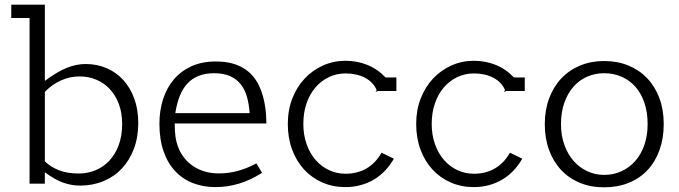

<svg xmlns="http://www.w3.org/2000/svg" viewBox="-20 -780 2883 815"><path d="M170.4 -760.3V-436.5Q221.7 -475.1 262.7 -491.7Q303.7 -508.3 343.3 -508.3Q392.1 -508.3 433.1 -490.5Q474.1 -472.7 503.9 -439.7Q533.7 -406.7 550.3 -360.6Q566.9 -314.5 566.9 -257.8Q566.9 -197.3 548.3 -148.2Q529.8 -99.1 497.1 -64.5Q464.4 -29.8 418.9 -11Q373.5 7.8 320.3 7.8Q282.7 7.8 247.1 -5.1Q211.4 -18.1 170.4 -48.8V-0.5H105.5V-703.6H27.8V-760.3ZM317.9 -455.6Q276.9 -455.6 239 -438.7Q201.2 -421.9 170.4 -390.1V-95.2Q193.4 -72.3 228.8 -57.9Q264.2 -43.5 314.9 -43.5Q351.6 -43.5 385 -57.1Q418.5 -70.8 443.6 -97.4Q468.8 -124 483.6 -163.3Q498.5 -202.6 498.5 -253.9Q498.5 -301.3 484.4 -338.6Q470.2 -376 445.8 -402.1Q421.4 -428.2 388.4 -441.9Q355.5 -455.6 317.9 -455.6Z M721.7 -255.9Q721.7 -220.7 725.1 -198.2Q728.5 -175.8 735.4 -157.7Q746.1 -129.4 763.4 -108.2Q780.8 -86.9 803.5 -72.5Q826.2 -58.1 852.8 -51Q879.4 -43.9 908.2 -43.9Q949.7 -43.9 988.3 -54.2Q1026.9 -64.5 1068.4 -86.4L1092.3 -46.4Q1043.9 -15.6 995.1 -0.7Q946.3 14.2 894.5 14.2Q843.3 14.2 799.8 -2.4Q756.3 -19 724.4 -52.7Q692.4 -86.4 674.6 -137Q656.7 -187.5 656.7 -254.9Q656.7 -310.5 672.1 -358.6Q687.5 -406.7 717.5 -442.4Q747.6 -478 792.2 -498.5Q836.9 -519 896 -519Q933.6 -519 962.9 -511.5Q992.2 -503.9 1014.4 -490.2Q1036.6 -476.6 1052.7 -457.8Q1068.8 -439 1079.6 -416.5Q1090.3 -394 1096.9 -369.1Q1103.5 -344.2 1106.9 -317.9Q1108.9 -302.2 1109.6 -286.9Q1110.4 -271.5 1110.8 -255.9ZM889.2 -469.2Q851.6 -469.2 823.5 -458Q795.4 -446.8 775.4 -425.3Q755.4 -403.8 742.9 -372.3Q730.5 -340.8 724.1 -299.8H1039.6Q1037.1 -337.4 1028.3 -368.7Q1019.5 -399.9 1002 -422.1Q984.4 -444.3 956.8 -456.8Q929.2 -469.2 889.2 -469.2Z M1581.5 -392.6 1580.6 -393.6 1579.1 -397Q1571.8 -414.6 1559.1 -427.7Q1546.4 -440.9 1529.3 -450Q1512.2 -459 1491.2 -463.6Q1470.2 -468.3 1446.8 -468.3Q1408.7 -468.3 1376 -452.6Q1343.3 -437 1319.1 -408.9Q1294.9 -380.9 1281.2 -341.3Q1267.6 -301.8 1267.6 -253.9Q1267.6 -207 1281.5 -168Q1295.4 -128.9 1319.6 -101.1Q1343.8 -73.2 1376.5 -57.9Q1409.2 -42.5 1446.8 -42.5Q1497.6 -42.5 1536.4 -65.4Q1575.2 -88.4 1599.6 -131.8L1651.9 -106.4Q1636.2 -78.6 1615 -56.2Q1593.8 -33.7 1567.6 -18.1Q1541.5 -2.4 1510.7 5.9Q1480 14.2 1445.8 14.2Q1393.1 14.2 1348.4 -5.4Q1303.7 -24.9 1271 -60.3Q1238.3 -95.7 1220 -145Q1201.7 -194.3 1201.7 -253.9Q1201.7 -313 1220.9 -362.3Q1240.2 -411.6 1273.7 -447Q1307.1 -482.4 1351.6 -502.2Q1396 -522 1446.8 -522Q1495.1 -522 1538.3 -504.9Q1581.5 -487.8 1616.7 -451.2H1662.6V-393.6H1583.5ZM1581.5 -392.6 1573.7 -389.6Q1575.2 -390.1 1577.1 -392.1Q1576.2 -391.6 1575.4 -391.4Q1574.7 -391.1 1574.7 -391.6Q1574.7 -392.1 1575.7 -393.3Q1576.7 -394.5 1579.1 -397L1581.1 -398.9Q1581.1 -397 1581.3 -395.5Q1581.5 -394 1581.5 -392.6Z M2126.5 -392.6 2125.5 -393.6 2124 -397Q2116.7 -414.6 2104 -427.7Q2091.3 -440.9 2074.2 -450Q2057.1 -459 2036.1 -463.6Q2015.1 -468.3 1991.7 -468.3Q1953.6 -468.3 1920.9 -452.6Q1888.2 -437 1864 -408.9Q1839.8 -380.9 1826.2 -341.3Q1812.5 -301.8 1812.5 -253.9Q1812.5 -207 1826.4 -168Q1840.3 -128.9 1864.5 -101.1Q1888.7 -73.2 1921.4 -57.9Q1954.1 -42.5 1991.7 -42.5Q2042.5 -42.5 2081.3 -65.4Q2120.1 -88.4 2144.5 -131.8L2196.8 -106.4Q2181.2 -78.6 2159.9 -56.2Q2138.7 -33.7 2112.5 -18.1Q2086.4 -2.4 2055.7 5.9Q2024.9 14.2 1990.7 14.2Q1938 14.2 1893.3 -5.4Q1848.6 -24.9 1815.9 -60.3Q1783.2 -95.7 1764.9 -145Q1746.6 -194.3 1746.6 -253.9Q1746.6 -313 1765.9 -362.3Q1785.2 -411.6 1818.6 -447Q1852.1 -482.4 1896.5 -502.2Q1940.9 -522 1991.7 -522Q2040 -522 2083.3 -504.9Q2126.5 -487.8 2161.6 -451.2H2207.5V-393.6H2128.4ZM2126.5 -392.6 2118.7 -389.6Q2120.1 -390.1 2122.1 -392.1Q2121.1 -391.6 2120.4 -391.4Q2119.6 -391.1 2119.6 -391.6Q2119.6 -392.1 2120.6 -393.3Q2121.6 -394.5 2124 -397L2126 -398.9Q2126 -397 2126.2 -395.5Q2126.5 -394 2126.5 -392.6Z M2544.4 15.1Q2487.3 15.1 2440.9 -4.2Q2394.5 -23.4 2361.6 -58.8Q2328.6 -94.2 2310.5 -143.6Q2292.5 -192.9 2292.5 -252.9Q2292.5 -313 2311 -362.5Q2329.6 -412.1 2362.8 -447.3Q2396 -482.4 2442.4 -501.7Q2488.8 -521 2544.4 -521Q2600.6 -521 2647.2 -502Q2693.8 -482.9 2727.1 -448Q2760.3 -413.1 2778.8 -363.8Q2797.4 -314.5 2797.4 -253.9Q2797.4 -192.9 2779.5 -143.1Q2761.7 -93.3 2728.8 -58.1Q2695.8 -22.9 2648.9 -3.9Q2602.1 15.1 2544.4 15.1ZM2544.4 -469.2Q2506.3 -469.2 2472.9 -454.8Q2439.5 -440.4 2414.8 -412.6Q2390.1 -384.8 2375.7 -344.5Q2361.3 -304.2 2361.3 -252.9Q2361.3 -204.6 2375.7 -164.8Q2390.1 -125 2414.8 -96.9Q2439.5 -68.8 2472.9 -53.2Q2506.3 -37.6 2544.4 -37.6Q2584 -37.6 2617.7 -53Q2651.4 -68.4 2676.3 -96.4Q2701.2 -124.5 2715.1 -164.3Q2729 -204.1 2729 -252.9Q2729 -304.2 2715.1 -344.5Q2701.2 -384.8 2676.5 -412.4Q2651.9 -439.9 2617.9 -454.6Q2584 -469.2 2544.4 -469.2Z"/></svg>

Font: Twentytwelve Slab Light
Style: TwentytwelveSlab
Weight: 300
Designer: Domenico Catapano
Version: Version 1.00 2012